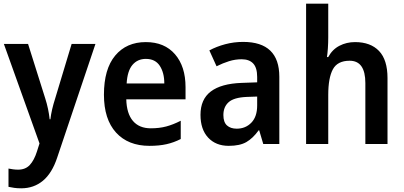

<svg xmlns="http://www.w3.org/2000/svg" viewBox="-20 -780 2190 1040"><path d="M1 -542H132L225 -247Q234 -219 240 -190.5Q246 -162 249 -134H253Q256 -160 262.5 -188Q269 -216 279 -247L368 -542H497L290 73Q262 158 212.5 199Q163 240 95 240Q73 240 56.5 237.5Q40 235 26 232V133Q36 135 50 137Q64 139 78 139Q118 139 141.5 113.5Q165 88 180 41L194 -3Z M770 -552Q871 -552 928 -486Q985 -420 985 -308V-242H664Q666 -165 700 -125Q734 -85 797 -85Q843 -85 880.5 -95Q918 -105 959 -126V-27Q922 -8 882 1Q842 10 790 10Q674 10 608.5 -62Q543 -134 543 -267Q543 -406 604 -479Q665 -552 770 -552ZM770 -461Q725 -461 697.5 -428.5Q670 -396 666 -328H870Q870 -386 845.5 -423.5Q821 -461 770 -461Z M1297 -553Q1493 -553 1493 -364V0H1406L1384 -74H1381Q1350 -31 1314.5 -10.5Q1279 10 1219 10Q1149 10 1107.5 -34.5Q1066 -79 1066 -158Q1066 -242 1122 -284.5Q1178 -327 1289 -331L1373 -334V-363Q1373 -413 1351.5 -436Q1330 -459 1289 -459Q1254 -459 1220.5 -448.5Q1187 -438 1153 -421L1114 -507Q1153 -528 1200 -540.5Q1247 -553 1297 -553ZM1316 -255Q1247 -252 1218.5 -226.5Q1190 -201 1190 -157Q1190 -118 1209.5 -100.5Q1229 -83 1262 -83Q1310 -83 1341.5 -115.5Q1373 -148 1373 -209V-257Z M1758 -577Q1758 -548 1756 -518.5Q1754 -489 1751 -471H1758Q1780 -512 1818.5 -532Q1857 -552 1903 -552Q1987 -552 2033 -504Q2079 -456 2079 -357V0H1959V-330Q1959 -451 1874 -451Q1808 -451 1783 -404.5Q1758 -358 1758 -266V0H1638V-760H1758Z"/></svg>

Font: Noto Sans Telugu SemiCondensed SemiBold
Style: Regular
Weight: 600
Width: 4
Designer: Jelle Bosma - Monotype Design Team
Foundry: Monotype Imaging Inc.
Version: Version 2.005; ttfautohint (v1.8.4.7-5d5b)